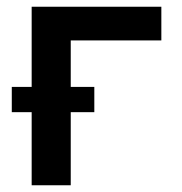

<svg xmlns="http://www.w3.org/2000/svg" viewBox="-20 -550 540 570"><path d="M74 0H190V-217H260V-292H190V-430H459V-530H74V-292H15V-217H74Z"/></svg>

Font: Iosevka SS09
Style: Bold
Weight: 700
Monospace: yes
Designer: Belleve Invis
Foundry: Belleve Invis
Version: Version 5.2.1; ttfautohint (v1.8.3)